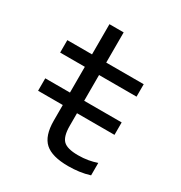

<svg xmlns="http://www.w3.org/2000/svg" viewBox="-165 -808 881 936"><g transform="rotate(30 275.0 -340.0)"><path d="M42 -235V-305H472V-235ZM352 10Q261 10 221 -26Q181 -62 181 -147V-450H42V-520H181V-690H261V-520H472V-450H261V-164Q261 -105 283.5 -82.5Q306 -60 367 -60Q397 -60 423 -64.5Q449 -69 472 -77V-7Q443 2 413 6Q383 10 352 10Z"/></g></svg>

Font: M PLUS Code Latin SemiExpanded
Style: Regular
Weight: 400
Width: 6
Designer: Coji Morishita
Foundry: UNDERFOREST DESIGN
Version: Version 1.002; ttfautohint (v1.8.3)